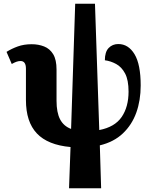

<svg xmlns="http://www.w3.org/2000/svg" viewBox="-20 -780 820 1029"><path d="M350 229 358 8Q236 -3 177.5 -65Q119 -127 119 -244V-412Q119 -453 90 -453Q79 -453 68 -449Q57 -445 43 -437L15 -502Q42 -519 75 -531Q108 -543 150 -543Q186 -543 216.5 -531Q247 -519 265 -489.5Q283 -460 283 -407V-240Q283 -177 302 -140.5Q321 -104 361 -89L383 -760H489L512 -83Q595 -99 632 -153Q669 -207 669 -289Q669 -351 650.5 -386Q632 -421 602.5 -437Q573 -453 542 -457Q542 -502 562.5 -523Q583 -544 614 -544Q668 -544 701 -489.5Q734 -435 734 -322Q734 -242 710.5 -176.5Q687 -111 638.5 -65Q590 -19 515 -1L522 229Z"/></svg>

Font: Noto Serif SemiCondensed ExtraBold
Style: Regular
Weight: 800
Width: 4
Designer: Monotype Design Team
Foundry: Monotype Imaging Inc.
Version: Version 2.015